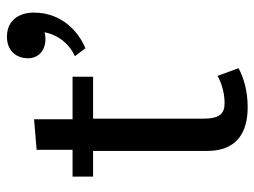

<svg xmlns="http://www.w3.org/2000/svg" viewBox="-111 -621 743 561"><g transform="rotate(-90 260.5 -340.5)"><path d="M446.7 -581.7C437.5 -535 405 -505 376.7 -493.3L400 -462.5C446.7 -481.7 504.2 -530 504.2 -613.3C504.2 -650 486.7 -691.7 433.3 -691.7C393.3 -691.7 370.8 -665 370.8 -630C370.8 -598.3 395 -579.2 426.7 -579.2C433.3 -579.2 440.8 -580 446.7 -581.7ZM25 -440H100V-106.7C100 -21.7 151.7 11.7 228.3 11.7C278.3 11.7 317.5 -1.7 341.7 -15L319.2 -76.7C306.7 -68.3 274.2 -55.8 240 -55.8C209.2 -55.8 194.2 -69.2 194.2 -120V-440H316.7V-500H192.5V-612.5L103.3 -605V-500H25Z"/></g></svg>

Font: Boon Medium
Style: Regular
Weight: 500
Designer: Sungsit Sawaiwan
Foundry: FontUni
Version: Version 2.0